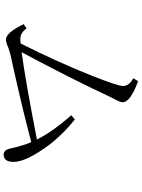

<svg xmlns="http://www.w3.org/2000/svg" viewBox="116 -913 768 1040"><g transform="rotate(90 500.0 -393.0)"><path d="M215.8 -121.1Q318.4 -325.7 390.6 -507.8Q445.8 -647.9 445.8 -674.8Q445.8 -708.5 403.8 -731L419.9 -756.8Q533.7 -715.3 533.7 -673.8Q533.7 -659.2 518.6 -632.8Q502.4 -601.6 473.6 -540L452.6 -496.1Q364.7 -315.9 262.7 -126Q419.9 -147.5 735.8 -209Q692.9 -294.9 604 -395L627 -414.1Q729 -333.5 793.9 -233.9Q856.9 -139.2 856.9 -83Q856.9 -28.8 817.9 -28.8Q793.5 -28.8 785.6 -60.1Q768.6 -136.2 750 -178.2Q544.4 -124 299.8 -70.8Q251 -60.5 226.1 -48.8Q207 -41 194.8 -41Q157.2 -41 110.8 -137.2L133.8 -152.8Q157.2 -119.1 191.9 -119.1Q202.6 -119.1 215.8 -121.1Z"/></g></svg>

Font: I.Ming
Style: Regular
Weight: 400
Designer: Ichiten Fonts Project
Version: Version 5.10 Mar 24, 2018